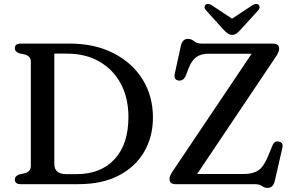

<svg xmlns="http://www.w3.org/2000/svg" viewBox="-20 -917 1466 956"><path d="M54 -23Q54 -41 76 -48.5L103.5 -54.5Q133.5 -62.5 133.5 -90V-610Q133.5 -637.5 103.5 -645.5L76 -651.5Q54 -659 54 -677Q54 -700 83 -700H326.5Q451 -700 544.5 -652.5Q638 -605 689.8 -521.8Q741.5 -438.5 741.5 -331.5Q741.5 -236.5 698 -161.5Q654.5 -86.5 571.5 -43.2Q488.5 0 369.5 0H83Q54 0 54 -23ZM362 -50Q482 -50 550.8 -124.8Q619.5 -199.5 619.5 -334.5Q619.5 -428.5 581.8 -499.5Q544 -570.5 475.2 -610.2Q406.5 -650 313.5 -650H250.5V-100.5Q250.5 -50 310 -50ZM1353.5 -634.5 961.5 -50.5H1193.5Q1239.5 -50.5 1267 -69.2Q1294.5 -88 1317 -145L1337 -193.5Q1346.5 -216.5 1368.5 -212Q1392.5 -207.5 1385.5 -179L1348 -15.5Q1339.5 18.5 1312.5 18.5Q1297 18.5 1284.2 9.2Q1271.5 0 1248.5 0H854.5Q824 0 824 -25.5Q824 -34.5 828.2 -44Q832.5 -53.5 840 -64.5L1233 -649.5H1017.5Q982.5 -649.5 959.2 -634Q936 -618.5 920 -579.5L904 -538Q897.5 -524.5 888.2 -519.5Q879 -514.5 869 -516Q844 -520 850 -549L880.5 -688.5Q888 -723.5 916.5 -723.5Q932.5 -723.5 946.2 -711.8Q960 -700 982.5 -700H1339.5Q1370 -700 1370 -674Q1370 -659 1353.5 -634.5ZM1176.5 -767.5Q1166 -756.5 1157.5 -750Q1149 -743.5 1136 -743.5Q1123 -743.5 1114.2 -750Q1105.5 -756.5 1094.5 -767.5L1006 -865.5Q998 -874 998.5 -881.8Q999 -889.5 1004 -893.5Q1015.5 -902.5 1035 -890.5L1135.5 -824L1236 -890.5Q1255.5 -902.5 1267.5 -893.5Q1272 -889.5 1272.5 -881.8Q1273 -874 1265.5 -865.5Z"/></svg>

Font: Fraunces 9pt S050
Style: Regular
Weight: 400
Version: Version 1.000; ttfautohint (v1.8.3)